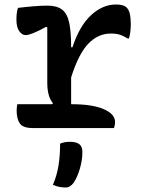

<svg xmlns="http://www.w3.org/2000/svg" viewBox="-20 -569 640 853"><path d="M57 -106H212L215 -111Q190 -139 190 -203V-447L185 -450Q151 -431 128 -422Q105 -413 94 -413Q78 -413 65.5 -430.5Q53 -448 53 -482Q53 -496 54.5 -510Q56 -524 60 -534Q92 -538 128 -541Q164 -544 190 -544Q232 -544 255 -527Q278 -510 287 -470Q296 -430 296 -359H302Q333 -454 384.5 -501.5Q436 -549 495 -549Q530 -549 543 -535Q561 -518 561 -462Q561 -444 559 -428Q557 -412 553 -398H547Q530 -409 513.5 -414.5Q497 -420 472 -420Q416 -420 372.5 -375Q329 -330 296 -225V-106H298Q391 -106 441 -84Q491 -62 491 -28Q491 -11 486 0H127Q82 0 68 -20.5Q54 -41 54 -78Q54 -93 57 -106ZM247 69Q267 61 289 61Q320 61 333 72Q346 83 346 106Q346 143 334.5 181.5Q323 220 307 243Q292 264 271 264Q241 264 215 252Q232 213 239.5 169Q247 125 247 69Z"/></svg>

Font: Recursive Mn Csl St Med
Style: Regular
Weight: 500
Monospace: yes
Version: Version 1.079;hotconv 1.0.112;makeotfexe 2.5.65598; ttfautoh